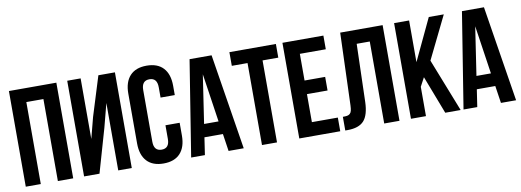

<svg xmlns="http://www.w3.org/2000/svg" viewBox="-58 -1042 3755 1384"><g transform="rotate(-10 1820.0 -350.0)"><path d="M40 0V-700.2H387.2V0H274.9V-600.1H149.9V0Z M466.8 0V-700.2H564.9V-256.8L605 -411.1L694.8 -700.2H815.9V0H716.8V-493.2L671.9 -320.8L579.6 0Z M884.3 -168V-532.2Q884.3 -616.7 926.3 -662.4Q968.3 -708 1048.3 -708Q1128.4 -708 1170.4 -662.4Q1212.4 -616.7 1212.4 -532.2V-463.9H1108.4V-539.1Q1108.4 -607.9 1051.8 -607.9Q994.6 -607.9 994.6 -539.1V-161.1Q994.6 -92.8 1051.8 -92.8Q1108.4 -92.8 1108.4 -161.1V-261.2H1212.4V-168Q1212.4 -83.5 1170.4 -37.8Q1128.4 7.8 1048.3 7.8Q968.3 7.8 926.3 -37.8Q884.3 -83.5 884.3 -168Z M1250.5 0 1362.3 -700.2H1523.4L1635.3 0H1524.4L1505.4 -127H1370.1L1351.1 0ZM1384.3 -222.2H1490.2L1437.5 -576.2Z M1653.8 -600.1V-700.2H1994.1V-600.1H1878.9V0H1769V-600.1Z M2042 0V-700.2H2341.8V-600.1H2151.9V-404.8H2302.7V-305.2H2151.9V-100.1H2341.8V0Z M2378.4 1V-99.1Q2398.9 -99.1 2410.2 -101.1Q2421.4 -103 2430.2 -110.6Q2439 -118.2 2442.4 -132.3Q2445.8 -146.5 2446.8 -170.9L2464.8 -700.2H2775.4V0H2663.6V-600.1H2567.9L2555.7 -176.8Q2552.7 -81.1 2515.4 -40Q2478 1 2395.5 1Z M2859.4 0V-700.2H2969.2V-395L3113.3 -700.2H3223.1L3070.3 -388.2L3223.1 0H3110.4L3003.4 -278.8L2969.2 -214.8V0Z M3244.1 0 3356 -700.2H3517.1L3628.9 0H3518.1L3499 -127H3363.8L3344.7 0ZM3377.9 -222.2H3483.9L3431.2 -576.2Z"/></g></svg>

Font: Bebas Neue Bold
Style: Regular
Weight: 700
Designer: Ryoichi Tsunekawa
Foundry: Ryoichi Tsunekawa
Version: Version 1.300